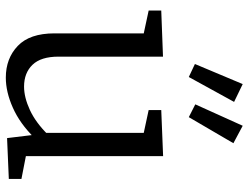

<svg xmlns="http://www.w3.org/2000/svg" viewBox="-117 -728 854 660"><g transform="rotate(90 310.0 -398.0)"><path d="M247 9Q180.7 9 137.7 -32.2Q94.7 -73.3 94.7 -158.3V-477L104.7 -463L16.3 -482V-525.3L174.7 -531.3V-172.3Q174.7 -111.7 202.7 -82.7Q230.7 -53.7 277.7 -53.7Q314.7 -53.7 358 -73.7Q401.3 -93.7 443.3 -136.3L436.7 -118.3V-479L446.7 -463L358.3 -482V-525.3L516.7 -531.7V-48.7L504.7 -62.3L595 -44.7V-1.3L454.7 4.7L442.7 -94.3L454.3 -89.7Q404.7 -39.3 350.3 -15.2Q296 9 247 9ZM382.7 -620 338.7 -642.3 412.3 -805.3 472.3 -773.3ZM244.7 -620 200 -641 269 -805.3 330.3 -775.7Z"/></g></svg>

Font: Bitter Thin
Style: Regular
Weight: 100
Designer: Sol Matas, and Bitter project Authors
Foundry: Sol Matas
Version: Version 2.002